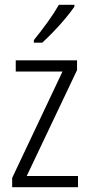

<svg xmlns="http://www.w3.org/2000/svg" viewBox="-20 -785 375 805"><path d="M307 0H31V-39L242 -485H46V-532H303V-491L92 -47H307ZM292 -757Q277 -735 253.5 -707Q230 -679 204 -652Q178 -625 157 -606H122V-617Q152 -654 179.5 -692Q207 -730 227 -765H292Z"/></svg>

Font: Noto Sans Gurmukhi Condensed Light
Style: Regular
Weight: 300
Width: 3
Designer: Jelle Bosma - Monotype Design Team
Foundry: Monotype Imaging Inc.
Version: Version 2.004; ttfautohint (v1.8.4.7-5d5b)